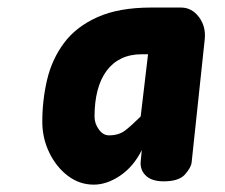

<svg xmlns="http://www.w3.org/2000/svg" viewBox="-20 -880 611 522"><path d="M235 -378Q196 -378 164.2 -402.2Q132.5 -426.5 113.8 -465.5Q95 -504.5 95 -549Q95 -607.5 108 -663Q121 -718.5 153.8 -762.8Q186.5 -807 244.5 -833.2Q302.5 -859.5 392 -859.5H472Q501.5 -859.5 521 -833.5Q540.5 -807.5 536.5 -772L501 -438.5Q499.5 -424.5 483 -405.8Q466.5 -387 425 -387Q392.5 -387 376.5 -402.5Q360.5 -418 362.5 -441L365.5 -472Q343 -427 306.8 -402.5Q270.5 -378 235 -378ZM276 -512Q303 -512 320.5 -525.5Q338 -539 362.5 -563.5L382.5 -732.5H365.5Q334 -732.5 310 -721Q286 -709.5 269.8 -687.5Q253.5 -665.5 245.2 -634Q237 -602.5 237 -563Q237 -544 248.8 -528Q260.5 -512 276 -512Z"/></svg>

Font: Edu NSW ACT Hand Pre
Style: Regular
Weight: 400
Designer: Tina and Corey Anderson, Eben Sorkin, Mirko Velimirovic
Foundry: Sorkin Type Co.
Version: Version 2.000